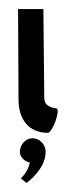

<svg xmlns="http://www.w3.org/2000/svg" viewBox="-20 -294 148 425"><path d="M86 0C96 0 115 -52 105 -54C101 -55 78 -56 78 -77L76 -274H20L21 -74C21 -28 45 0 86 0ZM52 12C37 12 24 26 24 42C24 54 34 63 46 66C42 87 26 101 26 101L39 111C59 95 81 71 81 42C81 26 68 12 52 12Z"/></svg>

Font: Hussar Tani
Style: Dwa
Weight: 700
Foundry: Cannot Into Space Fonts
Version: Version 0.92